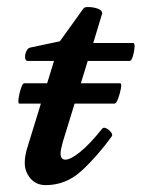

<svg xmlns="http://www.w3.org/2000/svg" viewBox="-20 -525 411 558"><path d="M113 13Q85 13 68.5 -6.5Q52 -26 52 -51Q52 -62 53.5 -71Q55 -80 57 -88L137 -348H60Q54 -348 53 -357Q52 -366 56.5 -376Q61 -386 69 -387L154 -405L223 -501Q226 -505 239.5 -504.5Q253 -504 265 -499.5Q277 -495 277 -486L251 -400H367Q372 -400 371 -387Q370 -374 366 -361Q362 -348 357 -348H235L163 -114Q160 -103 158 -94Q156 -85 156 -79Q156 -61 170 -61Q185 -61 212.5 -83Q240 -105 277 -151Q281 -156 289 -152Q297 -148 302.5 -141Q308 -134 305 -129Q263 -71 217.5 -29Q172 13 113 13ZM36 -224Q32 -224 34 -239Q36 -254 41 -268.5Q46 -283 50 -283H329Q334 -283 331.5 -268.5Q329 -254 323.5 -239Q318 -224 313 -224Z"/></svg>

Font: Junicode
Style: Bold Italic
Weight: 700
Italic angle: -11°
Designer: Peter S. Baker
Version: Version 2.100; ttfautohint (v1.8.4)